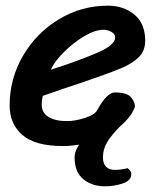

<svg xmlns="http://www.w3.org/2000/svg" viewBox="-20 -494 554 677"><path d="M269 -203Q184 -175 131 -156Q127 -141 127 -125Q127 -97 150.5 -82Q174 -67 217 -67Q244 -67 279 -78Q314 -89 323 -106Q357 -168 385 -168Q426 -168 440.5 -152.5Q455 -137 456 -118Q443 -82 405 -50Q373 -18 358 7Q343 32 343 60Q343 105 385 105Q406 105 430 99Q443 109 443 119Q443 143 412.5 153Q382 163 350 163Q305 163 274 138Q243 113 243 60Q243 40 259 16Q229 21 202 21Q104 21 59 -18Q14 -57 14 -122Q14 -217 61.5 -298Q109 -379 188.5 -426.5Q268 -474 360 -474Q416 -474 454 -442.5Q492 -411 492 -350Q492 -315 469.5 -292.5Q447 -270 405 -252.5Q363 -235 269 -203ZM159 -248Q258 -280 322 -307.5Q386 -335 386 -362Q386 -374 373 -381.5Q360 -389 345 -389Q315 -389 276.5 -366Q238 -343 205 -310Q172 -277 159 -248Z"/></svg>

Font: Sriracha
Style: Regular
Weight: 400
Designer: Suppakit Chalermlarp
Version: Version 1.002g